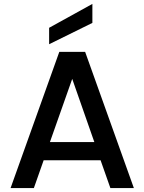

<svg xmlns="http://www.w3.org/2000/svg" viewBox="-20 -961 737 981"><path d="M494 -142H203L153 0H34L283 -696H415L664 0H544ZM462 -235 349 -558 235 -235ZM452 -844 231 -735V-819L452 -941Z"/></svg>

Font: MSTAGE Medium
Style: Regular
Weight: 500
Designer: Ninad Kale (Devanagari), Jonny Pinhorn (Latin)
Foundry: Indian Type Foundry
Version: 4.004